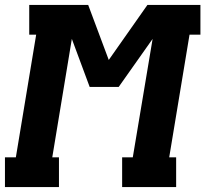

<svg xmlns="http://www.w3.org/2000/svg" viewBox="-35 -755 829 775"><path d="M-15 0V-120H29L111 -615H83V-735H321L404 -513L560 -735H774V-615H730L648 -120H676V0H458V-120H501L581 -598L444 -404H327L255 -598L176 -120H203V0Z"/></svg>

Font: Iosevka Etoile Heavy Oblique
Style: Regular
Weight: 900
Italic angle: -9°
Designer: Belleve Invis
Foundry: Belleve Invis
Version: Version 15.5.2; ttfautohint (v1.8.4)